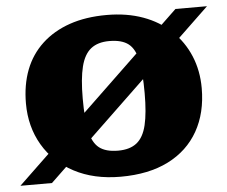

<svg xmlns="http://www.w3.org/2000/svg" viewBox="-55 -603 790 667"><g transform="rotate(-5 340.0 -269.5)"><path d="M-10 13 580 -552H690L100 13ZM232 -270Q232 -199 241 -157Q250 -115 273 -97Q296 -79 339 -79Q380 -79 404 -98Q428 -117 438 -159Q448 -201 448 -270Q448 -341 439.5 -383Q431 -425 408 -443Q385 -461 341 -461Q301 -461 277 -442Q253 -423 242.5 -381Q232 -339 232 -270ZM34 -270Q34 -335 54 -387Q74 -439 114 -476Q154 -513 210.5 -532.5Q267 -552 340 -552Q410 -552 466.5 -531.5Q523 -511 563.5 -472.5Q604 -434 625.5 -382.5Q647 -331 647 -270Q647 -184 611 -120.5Q575 -57 506.5 -22.5Q438 12 340 12Q247 12 178 -24.5Q109 -61 71.5 -125Q34 -189 34 -270Z"/></g></svg>

Font: Roboto Serif ExtraBold
Style: Regular
Weight: 800
Designer: Greg Gazdowicz
Foundry: Commercial Type
Version: Version 1.008